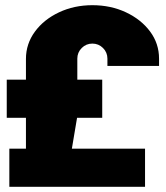

<svg xmlns="http://www.w3.org/2000/svg" viewBox="-20 -720 640 740"><path d="M16 0V-147H80V-266H6V-413H80V-493Q80 -551 114.5 -598Q149 -645 207.5 -672.5Q266 -700 336 -700Q407 -700 465.5 -672.5Q524 -645 558.5 -598.5Q593 -552 593 -494V-466H394V-494Q394 -518 377 -535Q360 -552 336 -552Q312 -552 295 -535Q278 -518 278 -494V-413H374V-266H277L257 -147H539V0Z"/></svg>

Font: Chivo Mono Black
Style: Regular
Weight: 900
Designer: Hector Gatti
Foundry: Omnibus-Type
Version: Version 1.008